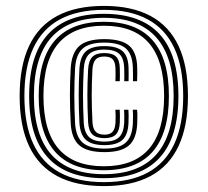

<svg xmlns="http://www.w3.org/2000/svg" viewBox="-20 -625 703 650"><path d="M331.7 5Q237.1 5 173.7 -28.9Q110.2 -62.8 78.4 -130.6Q46.5 -198.5 46.5 -300Q46.5 -401.5 78.4 -469.4Q110.2 -537.2 173.7 -571.1Q237.1 -605 331.7 -605Q426.2 -605 489.5 -571.1Q552.7 -537.2 584.5 -469.4Q616.3 -401.5 616.3 -300Q616.3 -198.5 584.5 -130.6Q552.7 -62.8 489.5 -28.9Q426.2 5 331.7 5ZM331.7 -8.4Q420.8 -8.4 480.5 -40.8Q540.1 -73.3 570.2 -138.1Q600.2 -202.9 600.2 -300Q600.2 -397.2 570.2 -462Q540.1 -526.8 480.5 -559.2Q420.8 -591.6 331.7 -591.6Q242.4 -591.6 182.6 -559.2Q122.7 -526.8 92.7 -462Q62.6 -397.2 62.6 -300Q62.6 -202.9 92.7 -138.1Q122.7 -73.3 182.6 -40.8Q242.4 -8.4 331.7 -8.4ZM331.7 -21.8Q205.8 -21.8 142.3 -91.4Q78.7 -161 78.7 -300Q78.7 -439.2 142.3 -508.7Q205.8 -578.2 331.7 -578.2Q457.6 -578.2 520.8 -508.7Q584 -439.2 584 -300Q584 -161 520.8 -91.4Q457.6 -21.8 331.7 -21.8ZM331.7 -35.3Q449.5 -35.3 508.7 -101.4Q567.9 -167.5 567.9 -300Q567.9 -432.5 508.7 -498.6Q449.5 -564.7 331.7 -564.7Q213.6 -564.7 154.2 -498.6Q94.8 -432.5 94.8 -300Q94.8 -167.5 154.2 -101.4Q213.6 -35.3 331.7 -35.3ZM331.7 -48.7Q221.6 -48.7 166.3 -111.4Q111 -174.1 111 -300Q111 -425.9 166.3 -488.6Q221.6 -551.3 331.7 -551.3Q441.6 -551.3 496.7 -488.6Q551.8 -425.9 551.8 -300Q551.8 -174.1 496.7 -111.4Q441.6 -48.7 331.7 -48.7ZM331.7 -62.1Q433.6 -62.1 484.6 -121.4Q535.6 -180.6 535.6 -300Q535.6 -419.4 484.6 -478.6Q433.6 -537.9 331.7 -537.9Q229.6 -537.9 178.3 -478.6Q127.1 -419.4 127.1 -300Q127.1 -180.6 178.3 -121.4Q229.6 -62.1 331.7 -62.1ZM333.8 -110Q275.5 -110 248.9 -132.7Q222.2 -155.4 219.4 -207.5Q216.7 -258.8 216.7 -302.6Q216.7 -346.5 219.4 -394.1Q222.6 -446.9 249 -469.7Q275.4 -492.5 332.9 -492.5Q391.2 -492.5 417.2 -470.4Q443.2 -448.2 444.5 -397Q444.9 -387.2 444.7 -375Q444.5 -362.9 444.1 -350.2H430.1Q430.5 -358.7 430.3 -370.7Q430.1 -382.6 429.8 -396.3Q428.3 -441.5 405.8 -461.2Q383.3 -480.8 332.9 -480.8Q282.8 -480.8 259.9 -460.5Q236.9 -440.2 234.1 -393.2Q231.6 -346.1 231.6 -302.6Q231.6 -259.2 234.1 -208.3Q236.8 -162.3 259.9 -142.1Q283 -121.9 333.8 -121.9Q383.2 -121.9 405.5 -142Q427.8 -162.2 429.8 -208.2Q430.4 -222.1 430.3 -234.1Q430.2 -246 429.3 -253.6H443.9Q445 -246.5 445.1 -234.3Q445.3 -222.1 444.6 -207.5Q442.4 -155.4 416.6 -132.7Q390.8 -110 333.8 -110ZM333.8 -133.7Q290.6 -133.7 270.9 -151.5Q251.2 -169.2 248.9 -209.3Q246.4 -259.9 246.4 -302.6Q246.4 -345.4 248.9 -392.3Q251.3 -433.5 270.8 -451.2Q290.3 -468.9 332.9 -468.9Q375.8 -468.9 394.9 -451.9Q414 -434.9 415.2 -395.8Q415.5 -382.7 415.5 -371.1Q415.5 -359.5 415.2 -350.2H400.6Q401 -358.6 400.9 -370Q400.7 -381.4 400.4 -395.2Q399.2 -428.4 383.6 -442.7Q367.9 -457.1 332.9 -457.1Q297.9 -457.1 281.7 -441.8Q265.6 -426.6 263.5 -391.3Q261 -344.9 261 -302.6Q261 -260.4 263.5 -210.1Q265.4 -176 281.7 -160.8Q298.1 -145.6 333.8 -145.6Q368 -145.6 383.4 -160.7Q398.8 -175.8 400.5 -209.6Q401 -222.1 400.8 -233.4Q400.7 -244.7 400 -253.6H414.7Q415.4 -245.4 415.5 -233.7Q415.6 -222 415 -208.8Q413.4 -168.9 394.4 -151.3Q375.5 -133.7 333.8 -133.7ZM333.8 -157.3Q305.6 -157.3 292.7 -170.1Q279.9 -182.8 278.3 -211.2Q275.8 -260.9 275.8 -302.6Q275.8 -344.4 278.3 -390.2Q280 -419.7 292.7 -432.5Q305.3 -445.4 332.9 -445.4Q360.4 -445.4 372.7 -433.6Q385 -421.8 385.5 -394.5Q385.9 -381.7 385.9 -370.5Q385.9 -359.3 385.5 -350.2H370.7Q371.1 -359.5 371.2 -370.6Q371.3 -381.7 370.9 -393.8Q370.2 -415.2 361.4 -424.4Q352.6 -433.6 332.9 -433.6Q312.8 -433.6 303.6 -423.3Q294.3 -413 292.9 -389.3Q290.5 -343.9 290.5 -302.5Q290.5 -261.1 293 -211.9Q294.2 -189.9 303.6 -179.5Q313.1 -169.1 333.8 -169.1Q352.8 -169.1 361.4 -179.2Q370 -189.2 371 -210.9Q371.5 -222.1 371.4 -232.9Q371.2 -243.6 370.6 -253.6H385.3Q385.9 -244 386 -233.1Q386.1 -222.1 385.6 -210.2Q384.5 -182.5 372.5 -169.9Q360.4 -157.3 333.8 -157.3Z"/></svg>

Font: Big Shoulders Inline Text Thin
Style: Regular
Weight: 100
Designer: Patric King
Foundry: XO Type Co
Version: Version 2.002